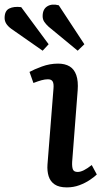

<svg xmlns="http://www.w3.org/2000/svg" viewBox="-116 -799 447 833"><path d="M116 -414Q118 -436 112.5 -445.5Q107 -455 92 -455Q79 -455 64.5 -451Q50 -447 29 -439L12 -487Q32 -498 66 -510.5Q100 -523 136 -523Q166 -523 186 -511Q206 -499 215 -473Q224 -447 221 -407L197 -96Q196 -74 200.5 -63.5Q205 -53 221 -53Q233 -53 248 -60.5Q263 -68 282 -83L304 -42Q294 -32 274 -18.5Q254 -5 228.5 4.5Q203 14 174 14Q140 14 121 1Q102 -12 95 -34.5Q88 -57 90 -85ZM95 -683Q83 -694 76 -704.5Q69 -715 69 -729Q69 -759 89 -771.5Q109 -784 139 -776L250 -607L221 -579ZM-67 -674Q-82 -685 -89 -696.5Q-96 -708 -96 -721Q-96 -752 -76 -762Q-56 -772 -24 -768L95 -607L69 -579Z"/></svg>

Font: Literata 18pt Medium
Style: Italic
Weight: 500
Italic angle: -2°
Designer: Latin by Veronika Burian and Jose Scaglione. Greek by Irene Vlachou. Cyrillic by Vera Evstafieva
Foundry: TypeTogether
Version: Version 3.103;gftools[0.9.29]